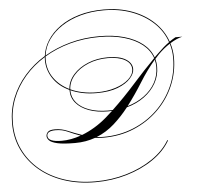

<svg xmlns="http://www.w3.org/2000/svg" viewBox="-183 -1001 1460 1421"><g transform="rotate(-5 546.5 -291.0)"><path d="M1030 82Q985 160 899.5 218.5Q814 277 703 310Q592 343 469 343Q342 343 236 307.5Q130 272 53 206.5Q-24 141 -66.5 52Q-109 -37 -109 -145Q-109 -244 -74 -332Q-39 -420 25 -493.5Q89 -567 176 -620Q183 -679 217.5 -734Q252 -789 311.5 -832Q371 -875 454 -900Q537 -925 641 -925Q754 -925 849 -890Q944 -855 1010.5 -792Q1077 -729 1106 -646Q1129 -662 1151 -674H1202Q1159 -664 1110 -633Q1127 -581 1127 -524Q1127 -416 1085 -318Q1043 -220 966 -144Q889 -68 785 -24Q681 20 558 20Q524 20 493 16Q459 28 422 34.5Q385 41 343 41Q255 41 211 30.5Q167 20 152 4Q137 -12 137 -28Q137 -45 150.5 -59Q164 -73 203 -73Q252 -73 298 -53Q344 -33 400 -14Q447 -32 494.5 -60.5Q542 -89 586 -127Q610 -148 636 -172Q622 -171 608 -171Q526 -171 465 -193.5Q404 -216 370 -256Q336 -296 336 -350V-354Q258 -390 216 -453Q174 -516 174 -590Q174 -601 175 -612Q90 -560 27.5 -487.5Q-35 -415 -69 -328.5Q-103 -242 -103 -145Q-103 -39 -61 49.5Q-19 138 57 202.5Q133 267 238 302Q343 337 469 337Q590 337 700 304.5Q810 272 895 214Q980 156 1025 79ZM590 -731Q694 -731 775.5 -707.5Q857 -684 911 -641Q965 -598 985 -539Q1000 -554 1014 -567Q1059 -612 1101 -642Q1073 -725 1007 -787Q941 -849 847 -884Q753 -919 639 -919Q547 -919 467.5 -897Q388 -875 327 -835Q266 -795 228 -741Q190 -687 182 -623Q268 -674 371.5 -702.5Q475 -731 590 -731ZM639 -570Q725 -570 772 -541Q819 -512 819 -467Q819 -434 787 -398Q755 -362 692 -337.5Q629 -313 535 -313Q479 -313 430.5 -323Q382 -333 342 -351V-350Q342 -298 375 -259Q408 -220 468 -198.5Q528 -177 608 -177Q625 -177 642 -178Q732 -263 815.5 -357Q899 -451 981 -534Q961 -593 908 -635.5Q855 -678 774 -701.5Q693 -725 590 -725Q475 -725 371 -696.5Q267 -668 181 -616Q180 -603 180 -590Q180 -515 222 -455.5Q264 -396 336 -361Q340 -419 381.5 -466.5Q423 -514 490.5 -542Q558 -570 639 -570ZM997 -468Q997 -402 965.5 -346.5Q934 -291 878 -250Q822 -209 748 -189Q698 -125 639 -72Q580 -19 506 11Q532 14 558 14Q675 14 777.5 -27.5Q880 -69 957 -143Q1034 -217 1077.5 -314.5Q1121 -412 1121 -524Q1121 -579 1105 -630Q1060 -601 1020 -561Q1005 -545 989 -527Q997 -499 997 -468ZM639 -564Q559 -564 492.5 -536.5Q426 -509 385.5 -462Q345 -415 342 -358Q383 -339 432 -329Q481 -319 536 -319Q612 -319 674.5 -339Q737 -359 774.5 -393Q812 -427 812 -467Q812 -511 765 -537.5Q718 -564 639 -564ZM991 -468Q991 -496 984 -522Q923 -451 869 -364Q815 -277 754 -197Q825 -218 878.5 -257.5Q932 -297 961.5 -350.5Q991 -404 991 -468ZM143 -30Q143 16 247 16Q315 16 389 -10Q338 -28 297 -47Q256 -66 207 -66Q143 -66 143 -30Z"/></g></svg>

Font: Ballet 72pt
Style: Regular
Weight: 400
Designer: Maximiliano R. Sproviero
Foundry: Omnibus-Type
Version: Version 1.100; ttfautohint (v1.8.3)